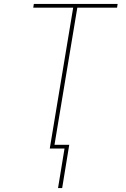

<svg xmlns="http://www.w3.org/2000/svg" viewBox="-20 -755 640 976"><path d="M275 201 308 0H233L352 -716H149L152 -735H578L575 -716H373L257 -19H332L296 201Z"/></svg>

Font: Iosevka SS04 Thin Extended
Style: Italic
Weight: 100
Width: 7
Italic angle: -9°
Monospace: yes
Designer: Belleve Invis
Foundry: Belleve Invis
Version: Version 19.0.0; ttfautohint (v1.8.4)